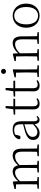

<svg xmlns="http://www.w3.org/2000/svg" viewBox="1488 -2282 808 3825"><g transform="rotate(-90 1892.5 -370.0)"><path d="M44 0H277V-27L174 -38H154L44 -27ZM131 0H198C196 -48 195 -159 195 -226V-396L189 -511L176 -519L39 -485V-459L131 -455C133 -405 134 -350 134 -282V-226C134 -159 133 -48 131 0ZM369 0H601V-27L499 -38H478L369 -27ZM456 0H521C519 -48 518 -157 518 -226V-335C518 -471 470 -522 387 -522C317 -522 249 -481 182 -398H173L184 -367C259 -450 316 -474 367 -474C422 -474 459 -436 459 -334V-226C459 -157 458 -48 456 0ZM693 0H926V-27L822 -38H802L693 -27ZM779 0H846C844 -48 843 -157 843 -226V-338C843 -471 793 -522 707 -522C636 -522 568 -485 503 -404H495L507 -374C577 -453 637 -474 686 -474C746 -474 783 -439 783 -334V-226C783 -157 782 -48 779 0Z M1152 14C1224 14 1270 -20 1334 -89H1353L1347 -134C1266 -55 1225 -30 1176 -30C1117 -30 1078 -62 1078 -125C1078 -175 1109 -217 1198 -249C1247 -267 1305 -283 1358 -297V-321C1304 -309 1243 -293 1186 -276C1062 -239 1016 -188 1016 -114C1016 -31 1075 14 1152 14ZM1414 13C1446 13 1474 -1 1494 -30L1479 -46C1463 -31 1451 -25 1434 -25C1404 -25 1388 -44 1388 -113V-354C1388 -473 1333 -522 1224 -522C1122 -522 1051 -476 1029 -397C1033 -377 1046 -366 1066 -366C1087 -366 1100 -375 1106 -402L1125 -482L1089 -454C1132 -481 1171 -492 1211 -492C1291 -492 1329 -463 1329 -350V-102C1332 -30 1358 13 1414 13Z M1656 -472H1836V-508H1656ZM1739 14C1785 14 1821 -1 1848 -29L1834 -47C1807 -32 1787 -24 1756 -24C1711 -24 1687 -51 1687 -115V-493L1692 -663H1649L1626 -496L1646 -511L1521 -502V-472H1626V-196C1626 -161 1625 -142 1625 -112C1625 -28 1660 14 1739 14Z M2016 -472H2196V-508H2016ZM2099 14C2145 14 2181 -1 2208 -29L2194 -47C2167 -32 2147 -24 2116 -24C2071 -24 2047 -51 2047 -115V-493L2052 -663H2009L1986 -496L2006 -511L1881 -502V-472H1986V-196C1986 -161 1985 -142 1985 -112C1985 -28 2020 14 2099 14Z M2269 0H2504V-27L2399 -38H2380L2269 -27ZM2357 0H2424C2422 -48 2421 -159 2421 -226V-377L2423 -511L2411 -519L2264 -485V-459L2357 -456C2359 -405 2361 -349 2361 -281V-226C2361 -159 2359 -48 2357 0ZM2382 -655C2409 -655 2433 -675 2433 -704C2433 -733 2409 -754 2382 -754C2354 -754 2332 -733 2332 -704C2332 -675 2354 -655 2382 -655Z M2593 0H2826V-27L2723 -38H2703L2593 -27ZM2680 0H2747C2745 -48 2744 -159 2744 -226V-393L2738 -511L2725 -519L2588 -485V-459L2680 -455C2682 -405 2683 -350 2683 -281V-226C2683 -159 2682 -48 2680 0ZM2931 0H3164V-27L3061 -38H3040L2931 -27ZM3018 0H3084C3082 -48 3081 -157 3081 -226V-335C3081 -471 3032 -522 2947 -522C2878 -522 2803 -485 2731 -398H2723L2733 -368C2810 -452 2876 -474 2923 -474C2984 -474 3021 -438 3021 -334V-226C3021 -157 3020 -48 3018 0Z M3492 14C3614 14 3733 -72 3733 -253C3733 -433 3613 -522 3492 -522C3371 -522 3252 -433 3252 -253C3252 -72 3370 14 3492 14ZM3492 -16C3385 -16 3319 -101 3319 -252C3319 -403 3385 -491 3492 -491C3598 -491 3665 -403 3665 -252C3665 -101 3598 -16 3492 -16Z"/></g></svg>

Font: Source Han Serif TW VF
Style: Regular
Weight: 250
Designer: Ryoko NISHIZUKA 西塚涼子 (kana & ideographs); Frank Grießhammer (Latin, Greek & Cyrillic); Wenlong ZHANG 张文龙 (bopomofo); San
Foundry: Adobe
Version: Version 2.002;hotconv 1.1.0;makeotfexe 2.6.0